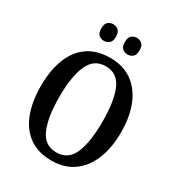

<svg xmlns="http://www.w3.org/2000/svg" viewBox="-214 -1048 1098 1191"><g transform="rotate(30 335.5 -452.5)"><path d="M336 10Q239 10 175 -36Q111 -82 79.5 -165Q48 -248 48 -359Q48 -470 79.5 -552Q111 -634 175 -679.5Q239 -725 337 -725Q428 -725 492 -679.5Q556 -634 589.5 -551.5Q623 -469 623 -358Q623 -247 589.5 -164.5Q556 -82 492 -36Q428 10 336 10ZM336 -49Q421 -49 455.5 -130.5Q490 -212 490 -358Q490 -504 455.5 -585Q421 -666 337 -666Q253 -666 217 -585Q181 -504 181 -358Q181 -212 216.5 -130.5Q252 -49 336 -49ZM416 -796Q395 -796 379 -809Q363 -822 363 -855Q363 -889 379 -902Q395 -915 416 -915Q436 -915 452 -902Q468 -889 468 -855Q468 -822 452 -809Q436 -796 416 -796ZM246 -796Q225 -796 209.5 -809Q194 -822 194 -855Q194 -889 209.5 -902Q225 -915 246 -915Q266 -915 282.5 -902Q299 -889 299 -855Q299 -822 282.5 -809Q266 -796 246 -796Z"/></g></svg>

Font: Noto Serif Lao Condensed SemiBold
Style: Regular
Weight: 600
Width: 3
Designer: Monotype Design Team
Foundry: Monotype Imaging Inc.
Version: Version 2.003; ttfautohint (v1.8.4.7-5d5b)